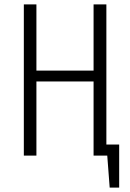

<svg xmlns="http://www.w3.org/2000/svg" viewBox="-20 -705 591 870"><path d="M462 -50H520V145H477L466 0H404V-336H145V0H88V-685H145V-385H404V-685H462Z"/></svg>

Font: Fira Sans Extra Condensed Light
Style: Regular
Weight: 300
Width: 1
Designer: Carrois Corporate & Edenspiekermann AG
Foundry: Carrois Corporate GbR & Edenspiekermann AG
Version: Version 4.203